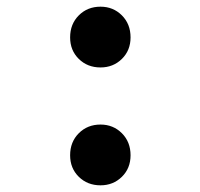

<svg xmlns="http://www.w3.org/2000/svg" viewBox="-20 -543 600 575"><path d="M281 12Q242 12 216 -13.5Q190 -39 190 -78Q190 -118 216 -144Q242 -170 281 -170Q319 -170 345 -144Q371 -118 371 -78Q371 -39 345 -13.5Q319 12 281 12ZM281 -341Q242 -341 216 -366.5Q190 -392 190 -431Q190 -471 216 -497Q242 -523 281 -523Q319 -523 345 -497Q371 -471 371 -431Q371 -392 345 -366.5Q319 -341 281 -341Z"/></svg>

Font: Ubuntu Sans Mono Medium
Style: Regular
Weight: 500
Monospace: yes
Designer: Dalton Maag Ltd
Foundry: Dalton Maag Ltd
Version: Version 1.006